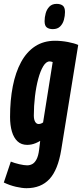

<svg xmlns="http://www.w3.org/2000/svg" viewBox="-44 -768 431 1008"><path d="M-24 190.2 12.8 80.4Q31.8 88.2 57.4 94.1Q83 100 98.6 100Q113.8 100 126.4 92.8Q139 85.6 148.2 67.7Q157.4 49.8 161.2 19L167 -28.4Q155.2 -21.4 143.1 -16.4Q131 -11.4 119.9 -9.4Q108.8 -7.4 98.8 -7.4Q67.8 -7.4 47.9 -26.1Q28 -44.8 18.4 -77.7Q8.8 -110.6 8.8 -153.8Q8.8 -242.2 23.2 -315.3Q37.6 -388.4 66.7 -442.1Q95.8 -495.8 140.4 -524.9Q185 -554 245 -554Q261.8 -554 279.1 -552.3Q296.4 -550.6 313 -547.4Q329.6 -544.2 343.4 -540.3Q357.2 -536.4 366.6 -532L277.6 17.8Q260.4 123.8 215.8 171.9Q171.2 220 95 220Q72.2 220 40.1 212.7Q8 205.4 -24 190.2ZM232.6 -442.2Q228.2 -443.8 224.3 -444.7Q220.4 -445.6 216.6 -445.6Q198.2 -445.6 183 -420.4Q167.8 -395.2 156.7 -353.9Q145.6 -312.6 139.6 -262.2Q133.6 -211.8 133.6 -161.4Q133.6 -140.6 140.5 -128.7Q147.4 -116.8 159.4 -116.8Q162.8 -116.8 167 -117.9Q171.2 -119 175.3 -121Q179.4 -123 182.2 -125.2ZM233.3 -615.1Q214 -615.1 202.1 -623.7Q190.1 -632.3 190.1 -656.9Q190.1 -677.2 195.8 -698.1Q201.5 -719 215.5 -733.4Q229.5 -747.7 253.7 -747.7Q273.6 -747.7 285.4 -738.6Q297.2 -729.5 297.2 -704.6Q297.2 -684.6 291.5 -663.8Q285.8 -643.1 271.8 -629.1Q257.8 -615.1 233.3 -615.1Z"/></svg>

Font: Georama ExtraCondensed Thin
Style: Italic
Weight: 100
Width: 2
Italic angle: -9°
Designer: Jean-Baptiste Levee
Foundry: Production Type
Version: Version 1.001